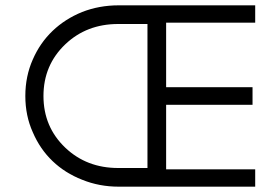

<svg xmlns="http://www.w3.org/2000/svg" viewBox="-20 -700 1038 720"><path d="M225 -146Q305 -70 423 -70H533V-610H423Q305 -610 225 -534Q143 -456 143 -340Q143 -224 225 -146ZM103 -477Q130 -539 177 -584Q224 -629 288 -655Q352 -680 425 -680H937V-615H603V-373H927V-307H603V-65H937V0H425Q352 0 288 -26Q224 -51 177 -96Q130 -141 103 -204Q75 -266 75 -340Q75 -414 103 -477Z"/></svg>

Font: Glacial Indifference
Style: Regular
Weight: 400
Designer: Alfredo Marco Pradil
Version: Version 1.00